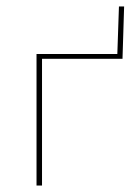

<svg xmlns="http://www.w3.org/2000/svg" viewBox="-20 -574 423 594"><path d="M364 -554 359 -392H110V0H93V-407H343L348 -554Z"/></svg>

Font: Ysabeau Thin
Style: Regular
Weight: 200
Designer: Christian Thalmann (Catharsis Fonts)
Version: Version 0.003